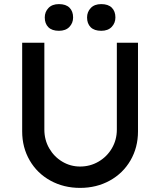

<svg xmlns="http://www.w3.org/2000/svg" viewBox="-20 -909 780 935"><path d="M88 -269V-701H196V-278Q196 -228 219.5 -187Q243 -146 283 -122Q323 -98 370 -98Q419 -98 460 -122Q501 -146 525 -187Q549 -228 549 -278V-701H652V-269Q652 -191 615.5 -128Q579 -65 514.5 -29.5Q450 6 370 6Q290 6 225.5 -29.5Q161 -65 124.5 -128Q88 -191 88 -269ZM404 -824Q404 -851 422 -870Q440 -889 473 -889Q507 -889 524.5 -871.5Q542 -854 542 -824Q542 -797 524 -778Q506 -759 473 -759Q439 -759 421.5 -776.5Q404 -794 404 -824ZM198 -824Q198 -851 216 -870Q234 -889 267 -889Q301 -889 318.5 -871.5Q336 -854 336 -824Q336 -797 318 -778Q300 -759 267 -759Q233 -759 215.5 -776.5Q198 -794 198 -824Z"/></svg>

Font: Easer Grotesk Variable
Style: Regular
Weight: 400
Designer: Boardeaser, Bonnie Shaver-Troup, Thomas Jockin
Foundry: Lexend
Version: Version 1.001;Glyphs 3.1.2 (3151)